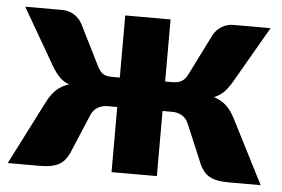

<svg xmlns="http://www.w3.org/2000/svg" viewBox="-43 -575 929 633"><g transform="rotate(5 422.0 -259.0)"><path d="M840.5 0H733.5Q713 0 697.8 -3Q682.5 -6 671.2 -12.2Q660 -18.5 652 -28.2Q644 -38 638 -51L583 -181.5Q575.5 -199 561.2 -207.2Q547 -215.5 528.5 -215.5H497V0H347V-215.5H315.5Q297 -215.5 282.8 -207.2Q268.5 -199 261 -181.5L206 -51Q200 -38 192 -28.2Q184 -18.5 172.8 -12.2Q161.5 -6 146.2 -3Q131 0 110.5 0H3.5L112 -213Q124.5 -237 140.5 -252.2Q156.5 -267.5 182 -276Q163.5 -283 150.5 -296Q137.5 -309 125 -330L16 -518.5H138.5Q159.5 -518.5 177 -508Q194.5 -497.5 204.5 -479.5L273 -342.5Q281 -326.5 291.2 -319.8Q301.5 -313 322.5 -313H347V-518.5H497V-313H519Q540 -313 551.5 -319.8Q563 -326.5 571 -342.5L639.5 -479.5Q649.5 -497.5 667 -508Q684.5 -518.5 705.5 -518.5H828L719 -330Q706.5 -309 693.5 -296Q680.5 -283 662 -276Q687.5 -267.5 703.5 -252.2Q719.5 -237 732 -213Z"/></g></svg>

Font: Lato
Style: Regular
Weight: 900
Designer: Lukasz Dziedzic with Adam Twardoch and Botio Nikoltchev
Foundry: tyPoland Lukasz Dziedzic
Version: Version 2.010; 2014-09-01; http://www.latofonts.com/; ttfaut